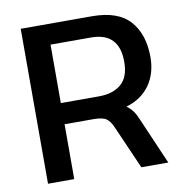

<svg xmlns="http://www.w3.org/2000/svg" viewBox="-74 -715 759 786"><g transform="rotate(-10 305.0 -322.0)"><path d="M63 0V-644H359Q467 -644 516.5 -588.5Q566 -533 566 -438Q566 -370 532 -322Q498 -274 434 -255Q452 -242 462 -227Q472 -212 482 -187L563 0H451L372 -180Q361 -206 345.5 -217Q330 -228 293 -228H172V0ZM172 -316H330Q389 -316 423 -345Q457 -374 457 -438Q457 -559 340 -559H172Z"/></g></svg>

Font: Kanit
Style: Regular
Weight: 400
Designer: Katatrad Team
Foundry: CadsonDemak
Version: Version 2.000; ttfautohint (v1.8.3)